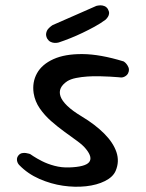

<svg xmlns="http://www.w3.org/2000/svg" viewBox="-20 -699 545 719"><path d="M239 -72Q299 -74 313.5 -91.5Q328 -109 302 -141Q291 -155 269 -171Q247 -187 221.5 -205.5Q196 -224 171.5 -245.5Q147 -267 129 -293Q111 -319 106 -350Q100 -391 118.5 -424.5Q137 -458 180 -477.5Q223 -497 289 -496.5Q355 -496 443 -469Q443 -469 446.5 -466.5Q450 -464 454 -459Q458 -454 461 -447Q464 -440 462 -431Q460 -423 455.5 -418.5Q451 -414 445.5 -411.5Q440 -409 436 -409Q432 -409 432 -409Q432 -409 421 -410Q410 -411 392 -412Q374 -413 352 -413.5Q330 -414 307.5 -412.5Q285 -411 265 -407Q245 -403 232 -395Q214 -383 207.5 -369Q201 -355 206.5 -338.5Q212 -322 231.5 -303Q251 -284 286 -263Q336 -233 370 -199Q404 -165 416 -129.5Q428 -94 413 -59Q403 -36 373 -21Q343 -6 302 -1.5Q261 3 216 -3.5Q171 -10 127.5 -29Q84 -48 52 -81Q52 -81 49.5 -84Q47 -87 45 -92.5Q43 -98 43.5 -104.5Q44 -111 49 -117Q55 -124 62.5 -125.5Q70 -127 77 -126Q84 -125 88.5 -123.5Q93 -122 93 -122Q93 -122 105 -114Q117 -106 137.5 -95.5Q158 -85 184.5 -78Q211 -71 239 -72ZM200 -540Q200 -540 195 -539Q190 -538 183 -538.5Q176 -539 169 -542.5Q162 -546 157 -554Q151 -565 153 -575Q155 -585 161 -591.5Q167 -598 172 -601.5Q177 -605 177 -605Q226 -627 266 -644Q306 -661 341 -677Q341 -677 346 -678Q351 -679 357.5 -679Q364 -679 371.5 -676Q379 -673 384 -665Q389 -656 388.5 -649Q388 -642 384.5 -636.5Q381 -631 378 -628Q375 -625 375 -625Q356 -611 334 -599Q312 -587 289 -576Q266 -565 243.5 -556Q221 -547 200 -540Z"/></svg>

Font: Sour Gummy
Style: Regular
Weight: 400
Designer: Stefie Justprince
Foundry: Eifetstype
Version: Version 1.000